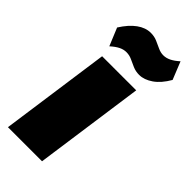

<svg xmlns="http://www.w3.org/2000/svg" viewBox="-246 -834 888 888"><g transform="rotate(45 198.0 -390.0)"><path d="M311 -540 235 0H12L88 -540ZM43 -683Q72 -729 104.5 -752.5Q137 -776 171 -776Q194 -776 212.5 -768Q231 -760 249 -751.5Q267 -743 285 -743Q303 -743 321.5 -752Q340 -761 361 -780L396 -693Q369 -646 335.5 -623Q302 -600 270 -600Q247 -600 227.5 -608.5Q208 -617 191 -625Q174 -633 154 -633Q136 -633 118 -624Q100 -615 79 -596Z"/></g></svg>

Font: Pathway Extreme Condensed Black
Style: Italic
Weight: 900
Width: 3
Italic angle: -8°
Version: Version 1.001;gftools[0.9.26]